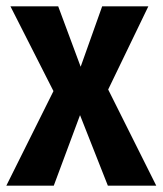

<svg xmlns="http://www.w3.org/2000/svg" viewBox="-27 -587 514 607"><path d="M315 -304 442 -567H296L228 -376L157 -567H6L142 -299L-7 0H143L226 -223L314 0H467Z"/></svg>

Font: Glow Sans SC Compressed
Style: Bold
Weight: 700
Width: 2
Designer: Ryoko NISHIZUKA (kana, bopomofo & ideographs); Paul D. Hunt (Latin, Greek & Cyrillic); Sandoll Communications, Soo-young
Version: Version 0.93